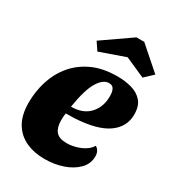

<svg xmlns="http://www.w3.org/2000/svg" viewBox="-186 -854 883 977"><g transform="rotate(30 256.0 -365.0)"><path d="M229 20Q167 20 119 -2Q71 -24 43.5 -70Q16 -116 16 -189Q16 -254 35 -315Q54 -376 94 -424.5Q134 -473 195.5 -501.5Q257 -530 342 -530Q386 -530 424.5 -519.5Q463 -509 487.5 -482Q512 -455 512 -404Q512 -331 449.5 -287Q387 -243 258 -236Q246 -236 233 -235.5Q220 -235 207 -235Q204 -214 204 -193Q204 -151 222.5 -128.5Q241 -106 286 -106Q324 -106 363.5 -122Q403 -138 422 -169Q447 -154 447 -121Q447 -77 416 -45.5Q385 -14 335.5 3Q286 20 229 20ZM213 -278Q283 -278 321 -319.5Q359 -361 358 -425Q358 -449 350 -464Q342 -479 321 -479Q287 -479 258.5 -432Q230 -385 213 -278ZM189 -588 158 -634 325 -750H371L503 -634L454 -588L337 -640Z"/></g></svg>

Font: Sansita Swashed ExtraBold
Style: Regular
Weight: 800
Designer: Pablo Cosgaya
Foundry: Omnibus-Type
Version: Version 1.003; ttfautohint (v1.8.3)